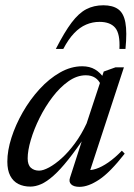

<svg xmlns="http://www.w3.org/2000/svg" viewBox="-20 -716 520 746"><path d="M252 -25.5 307 -196H317.5Q277 -135.5 245.2 -95.8Q213.5 -56 187.5 -33Q161.5 -10 139.8 -0.5Q118 9 98 9Q71.5 9 51.2 -1.2Q31 -11.5 19.8 -33Q8.5 -54.5 8.5 -88Q8.5 -131 24.5 -181Q40.5 -231 68.5 -280Q96.5 -329 133.5 -369.5Q170.5 -410 213 -434.2Q255.5 -458.5 299.5 -458.5Q328.5 -458.5 349.2 -446.2Q370 -434 386.5 -409.5L371.5 -387Q364.5 -404 349.8 -413.8Q335 -423.5 313.5 -423.5Q279 -423.5 246 -400.2Q213 -377 184.2 -339.2Q155.5 -301.5 133.8 -257.8Q112 -214 99.8 -172.5Q87.5 -131 87.5 -100.5Q87.5 -75.5 100 -64.2Q112.5 -53 132 -53Q147.5 -53 170.8 -65.5Q194 -78 220 -101.5Q246 -125 271.2 -159.2Q296.5 -193.5 316.5 -236.5L383 -438L429 -454.5H461.5L325 -38L316 -56Q331.5 -53 353.2 -60Q375 -67 400.8 -84.8Q426.5 -102.5 453.5 -130.5L464.5 -119Q408 -46.5 365.5 -18.2Q323 10 289 10Q266.5 10 256.5 0.2Q246.5 -9.5 252 -25.5ZM366.5 -631Q339.5 -631 314.8 -620.5Q290 -610 268 -587Q246 -564 226 -526H197Q230.5 -591.5 258.2 -628.2Q286 -665 315.2 -680.2Q344.5 -695.5 381.5 -695.5Q418 -695.5 439.2 -680.2Q460.5 -665 467.2 -628.2Q474 -591.5 467.5 -526H444Q447 -584.5 427.8 -607.8Q408.5 -631 366.5 -631Z"/></svg>

Font: Newsreader 36pt
Style: Italic
Weight: 400
Italic angle: -17°
Designer: Hugues Gentile
Foundry: Production Type
Version: Version 1.003